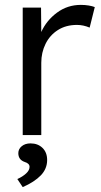

<svg xmlns="http://www.w3.org/2000/svg" viewBox="-20 -553 413 786"><path d="M73 0V-522H148L149 -422Q170 -469 213 -501Q256 -533 311 -533Q328 -533 343 -530.5Q358 -528 368 -524L347 -440Q321 -451 295 -451Q250 -451 217 -430Q184 -409 166.5 -373.5Q149 -338 149 -296V0ZM73 213 51 180Q73 170 87 157Q101 144 101 130Q101 116 81 110Q55 101 55 74Q55 57 69 45.5Q83 34 105 34Q135 34 154 52.5Q173 71 173 102Q173 138 147 165Q121 192 73 213Z"/></svg>

Font: Lexend Deca Light
Style: Regular
Weight: 300
Designer: Bonnie Shaver-Troup, Thomas Jockin
Foundry: Lexend
Version: Version 1.008; ttfautohint (v1.8.4.7-5d5b)